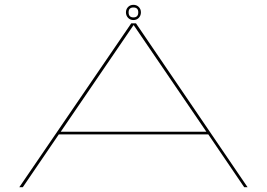

<svg xmlns="http://www.w3.org/2000/svg" viewBox="-20 -775 1105 795"><path d="M60 0 523.5 -678.5H543L1005 0H991L842.5 -218.5H223.5L74.5 0ZM231.5 -229.5H834.5L533.5 -671H533ZM532.5 -692Q519 -692 510.2 -701.2Q501.5 -710.5 501.5 -724Q501.5 -737 510.2 -746Q519 -755 532.5 -755Q546 -755 554.8 -746Q563.5 -737 563.5 -724Q563.5 -710.5 554.8 -701.2Q546 -692 532.5 -692ZM532.5 -703Q552.5 -703 552.5 -724Q552.5 -744 532.5 -744Q512.5 -744 512.5 -724Q512.5 -703 532.5 -703Z"/></svg>

Font: Anybody UltraExpanded Thin
Style: Regular
Weight: 100
Width: 9
Designer: Tyler Finck
Foundry: Etcetera Type Company
Version: Version 1.010; ttfautohint (v1.8.3) -l 8 -r 50 -G 200 -x 14 